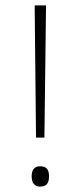

<svg xmlns="http://www.w3.org/2000/svg" viewBox="-20 -677 298 709"><path d="M144 -169 150 -657H108L113 -169ZM97 -26C97 -4 105 12 128 12C154 12 161 -3 161 -26C161 -48 154 -63 128 -63C105 -63 97 -47 97 -26Z"/></svg>

Font: Noto Sans Telugu ExtraCondensed ExtraLight
Style: Regular
Weight: 200
Width: 2
Designer: Jelle Bosma - Monotype Design Team
Foundry: Monotype Imaging Inc.
Version: Version 2.005